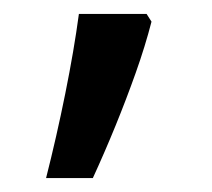

<svg xmlns="http://www.w3.org/2000/svg" viewBox="-20 -136 303 275"><path d="M190 -116 197 -105Q188 -70 174.5 -32Q161 6 145.5 44Q130 82 113 119H46Q61 60 73.5 -2Q86 -64 93 -116Z"/></svg>

Font: hexlgurmukhi05
Style: Book
Weight: 400
Designer: Jelle Bosma - Monotype Design Team
Foundry: Monotype Imaging Inc.
Version: Version 2.003